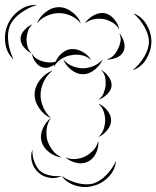

<svg xmlns="http://www.w3.org/2000/svg" viewBox="-89 -651 632 776"><path d="M-34 -411Q-62 -436 -67.5 -476Q-73 -516 -58 -551Q-43 -586 -10.5 -609.5Q22 -633 60 -631Q24 -620 -6.5 -597.5Q-37 -575 -49 -547Q-60 -519 -55.5 -481.5Q-51 -444 -34 -411ZM60 -556Q70 -582 95.5 -602Q121 -622 149 -622Q177 -622 203 -602Q229 -582 238 -556Q220 -578 196 -588Q172 -598 149 -598Q127 -598 102.5 -588Q78 -578 60 -556ZM254 -556Q265 -575 288 -588Q311 -601 333 -598Q355 -594 372 -574Q389 -554 393 -532Q382 -551 364 -561Q346 -571 329 -574Q311 -577 291 -573.5Q271 -570 254 -556ZM450 -597Q484 -585 503.5 -551.5Q523 -518 523 -481Q522 -445 502 -412Q482 -379 447 -367Q475 -390 493.5 -421Q512 -452 513 -481Q513 -510 495 -542Q477 -574 450 -597ZM40 -435Q23 -442 8.5 -459Q-6 -476 -6 -495Q-5 -514 10.5 -530.5Q26 -547 43 -553Q29 -541 24 -525Q19 -509 18 -494Q18 -480 22 -463.5Q26 -447 40 -435ZM393 -517Q406 -503 412 -481.5Q418 -460 410 -443Q402 -426 381 -417.5Q360 -409 341 -411Q359 -415 370.5 -427.5Q382 -440 388 -454Q395 -467 398 -483.5Q401 -500 393 -517ZM129 -381Q129 -386 131 -390Q121 -383 109 -379Q97 -375 86 -378Q68 -382 55 -399.5Q42 -417 40 -435Q48 -419 62.5 -411.5Q77 -404 91 -401Q101 -399 112.5 -398.5Q124 -398 136 -402Q144 -421 160 -435Q176 -449 194 -452Q218 -456 243 -442.5Q268 -429 280 -408Q262 -424 240 -428Q218 -432 199 -428Q179 -425 160 -413.5Q141 -402 129 -381ZM326 -411Q317 -388 294 -369.5Q271 -351 246 -351Q221 -351 198 -369.5Q175 -388 167 -411Q183 -392 204.5 -383.5Q226 -375 246 -375Q266 -375 287.5 -383.5Q309 -392 326 -411ZM319 -369Q336 -360 349.5 -341.5Q363 -323 362 -304Q360 -285 343 -269Q326 -253 308 -248Q324 -259 330 -275Q336 -291 338 -306Q339 -321 336 -338Q333 -355 319 -369ZM117 -174Q89 -185 69.5 -213.5Q50 -242 51 -272Q52 -302 73.5 -329Q95 -356 124 -366Q100 -347 88 -321.5Q76 -296 75 -271Q74 -247 84.5 -220.5Q95 -194 117 -174ZM308 -232Q328 -225 344 -205.5Q360 -186 360 -165Q360 -144 344 -124.5Q328 -105 308 -97Q324 -111 330 -129.5Q336 -148 336 -165Q336 -182 330 -200.5Q324 -219 308 -232ZM160 -15Q134 -17 110 -35.5Q86 -54 79 -79Q72 -104 84 -131.5Q96 -159 117 -174Q102 -153 99.5 -129Q97 -105 102 -85Q108 -65 122 -45.5Q136 -26 160 -15ZM308 -82Q311 -58 299.5 -33Q288 -8 267 2Q246 13 219.5 7Q193 1 176 -15Q197 -6 218.5 -8.5Q240 -11 256 -19Q273 -28 288 -43.5Q303 -59 308 -82ZM160 60Q138 72 111 67.5Q84 63 66 46Q47 29 40 3Q33 -23 42 -46Q41 -21 49.5 2Q58 25 72 39Q87 52 111 57.5Q135 63 160 60ZM380 -1Q377 35 350.5 63Q324 91 289 100Q255 110 218 99.5Q181 89 160 60Q189 80 224 89Q259 98 287 91Q314 83 339.5 57.5Q365 32 380 -1Z"/></svg>

Font: Rubik Puddles
Style: Regular
Weight: 400
Designer: Hubert and Fischer, NaN
Foundry: Hubert and Fischer, NaN
Version: Version 2.200